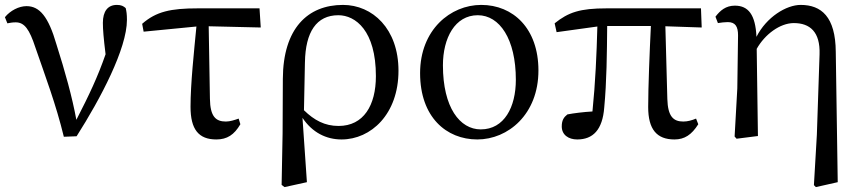

<svg xmlns="http://www.w3.org/2000/svg" viewBox="-20 -554 3509 782"><path d="M10 -459C20 -461 31 -463 44 -463C80 -463 100 -434 124 -361C165 -242 208 -129 240 3L292 1C390 -153 497 -356 497 -473C497 -497 495 -508 492 -521C483 -529 474 -534 456 -534C419 -534 399 -508 399 -461C399 -434 402 -398 410 -333C378 -241 344 -169 291 -66C274 -159 245 -263 210 -373C177 -487 141 -529 88 -529C57 -529 22 -511 0 -484Z M830 -447 1042 -442 1037 -520H786C675 -520 616 -507 559 -457L565 -425L780 -446C770 -342 756 -213 756 -119C756 -27 789 14 861 14C905 14 934 -5 959 -48L952 -71C935 -65 917 -59 900 -59C859 -59 836 -79 835 -152Z M1359 -41C1303 -41 1260 -64 1218 -105C1219 -144 1222 -309 1222 -300C1224 -424 1269 -492 1358 -492C1428 -492 1511 -429 1511 -244C1511 -125 1461 -41 1359 -41ZM1131 -11 1127 199 1139 208 1230 188 1212 -74C1252 -14 1309 14 1371 14C1491 14 1603 -89 1603 -266C1603 -437 1497 -534 1377 -534C1233 -534 1133 -438 1132 -233Z M1924 14C2049 14 2173 -88 2173 -267C2173 -438 2070 -534 1940 -534C1815 -534 1691 -433 1691 -256C1691 -77 1798 14 1924 14ZM1938 -27C1853 -27 1784 -116 1784 -288C1784 -399 1833 -492 1926 -492C2015 -492 2081 -395 2081 -229C2081 -118 2034 -27 1938 -27Z M2690 -447 2838 -442 2835 -520H2451C2342 -520 2295 -504 2239 -459L2247 -423L2413 -446C2410 -334 2405 -217 2393 -100C2357 -98 2317 -93 2291 -88C2277 -77 2268 -65 2268 -39C2268 -5 2295 14 2331 14C2395 14 2434 -25 2441 -116C2451 -221 2452 -337 2453 -448H2631C2626 -347 2620 -199 2620 -118C2620 -27 2655 14 2727 14C2768 14 2797 -5 2824 -48L2815 -71C2798 -64 2781 -59 2763 -59C2723 -59 2700 -79 2698 -151Z M3384 -343C3383 -486 3325 -534 3241 -534C3183 -534 3102 -485 3061 -404C3057 -494 3028 -531 2973 -531C2936 -531 2913 -511 2894 -486L2904 -460C2916 -462 2932 -464 2944 -464C2975 -464 2986 -446 2986 -410L2983 -194L2972 2L2980 11L3067 0L3062 -355C3095 -414 3157 -460 3213 -460C3279 -460 3321 -424 3318 -333L3307 -5L3295 200L3303 208L3392 188Z"/></svg>

Font: Noto Serif CJK JP Medium
Style: Regular
Weight: 500
Designer: Ryoko NISHIZUKA 西塚涼子 (kana & ideographs); Frank Grießhammer (Latin, Greek & Cyrillic); Wenlong ZHANG 张文龙 (bopomofo); San
Foundry: Adobe Systems Incorporated
Version: Version 1.000;PS 1;hotconv 16.6.53;makeotf.lib2.5.65590